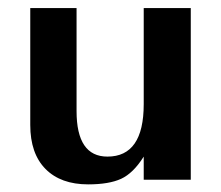

<svg xmlns="http://www.w3.org/2000/svg" viewBox="-20 -455 559 486"><path d="M462.9 0V-434.6H343.8V-191.4Q343.8 -58.6 252 -58.6Q173.8 -58.6 173.8 -173.8V-434.6H56.6V-138.7Q56.6 -66.4 95.2 -27.3Q133.8 11.7 203.1 11.7Q255.9 11.7 286.6 -2.4Q317.4 -16.6 343.8 -58.6V0Z"/></svg>

Font: Namkio Khamti Book
Style: Bold
Weight: 800
Designer: Debbi Hosken
Foundry: SIL International
Version: Version 3.917